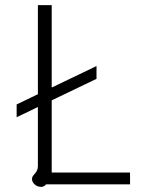

<svg xmlns="http://www.w3.org/2000/svg" viewBox="-20 -720 573 750"><path d="M488 -46V0H160Q152 10 141 10Q126 10 115.5 0.5Q105 -9 105 -21Q105 -30 114 -39Q121 -47 124.5 -54Q128 -61 128 -72V-302L45 -262V-312L128 -352V-700H182V-378L357 -462V-412L182 -328V-46Z"/></svg>

Font: Niramit ExtraLight
Style: Regular
Weight: 200
Designer: Katatrad Aksorn Co.,Ltd.
Foundry: Cadson Demak Co.,Ltd.
Version: Version 1.000; ttfautohint (v1.6)